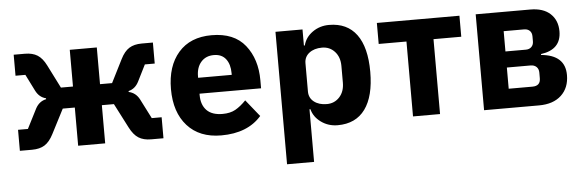

<svg xmlns="http://www.w3.org/2000/svg" viewBox="-48 -692 3184 1047"><g transform="rotate(-5 1544.0 -168.5)"><path d="M40 0V-115H94L149 -223Q169 -260 207 -268V-273Q170 -282 151 -320L106 -410H52V-525H113Q155 -525 182 -508Q209 -491 229 -451L293 -324H359V-525H507V-324H573L637 -451Q657 -491 684 -508Q711 -525 753 -525H814V-410H760L715 -320Q696 -282 659 -273V-268Q697 -260 717 -223L772 -115H826V0H759Q717 0 690 -17Q663 -34 642 -75L573 -209H507V0H359V-209H293L224 -75Q203 -34 176 -17Q149 0 107 0Z M1142 12Q1023 12 956.5 -62Q890 -136 890 -263Q890 -389 954.5 -463Q1019 -537 1136 -537Q1259 -537 1319.5 -461Q1380 -385 1380 -269V-225H1043V-217Q1043 -164 1072 -134Q1101 -104 1159 -104Q1201 -104 1229.5 -120Q1258 -136 1288 -167L1362 -75Q1286 12 1142 12ZM1139 -428Q1095 -428 1069 -398.5Q1043 -369 1043 -320V-312H1227V-321Q1227 -370 1204.5 -399Q1182 -428 1139 -428Z M1485 200V-525H1633V-437H1638Q1649 -481 1688.5 -509Q1728 -537 1779 -537Q1878 -537 1929.5 -467Q1981 -397 1981 -263Q1981 -129 1929.5 -58.5Q1878 12 1779 12Q1728 12 1688.5 -16.5Q1649 -45 1638 -88H1633V200ZM1730 -108Q1772 -108 1799.5 -138Q1827 -168 1827 -217V-308Q1827 -357 1799.5 -387Q1772 -417 1730 -417Q1687 -417 1660 -396Q1633 -375 1633 -340V-185Q1633 -150 1660 -129Q1687 -108 1730 -108Z M2192 0V-410H2040V-525H2492V-410H2340V0Z M2581 0V-525H2880Q2951 -525 2989.5 -489Q3028 -453 3028 -393Q3028 -293 2917 -278V-273Q3048 -261 3048 -152Q3048 -82 3004 -41Q2960 0 2882 0ZM2725 -105H2855Q2899 -105 2899 -147V-178Q2899 -198 2887 -209.5Q2875 -221 2855 -221H2725ZM2725 -309H2837Q2856 -309 2867.5 -320.5Q2879 -332 2879 -351V-378Q2879 -398 2867.5 -409Q2856 -420 2837 -420H2725Z"/></g></svg>

Font: Aneliza
Style: Bold
Weight: 700
Designer: Mike Abbink, Paul van der Laan, Pieter van Rosmalen
Foundry: Bold Monday
Version: Version 3.0